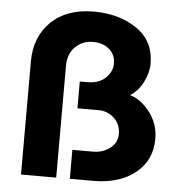

<svg xmlns="http://www.w3.org/2000/svg" viewBox="-51 -750 747 799"><g transform="rotate(5 322.5 -351.0)"><path d="M310 -702Q414 -702 488.5 -652Q563 -602 563 -506Q563 -469 542.5 -428.5Q522 -388 489 -369Q535 -356 572.5 -307.5Q610 -259 610 -197Q610 -107 543.5 -53.5Q477 0 368 0H270V-121H356Q397 -121 427 -144Q457 -167 457 -204Q457 -244 429.5 -269.5Q402 -295 365 -295H276V-407H308Q356 -407 383.5 -433.5Q411 -460 411 -494Q411 -531 384.5 -553.5Q358 -576 316 -576Q274 -576 243.5 -547Q213 -518 213 -466V0H66V-473Q66 -575 131 -638.5Q196 -702 310 -702Z"/></g></svg>

Font: Palanquin Dark Medium
Style: Regular
Weight: 500
Designer: Pria Ravichandran
Version: Version 1.001